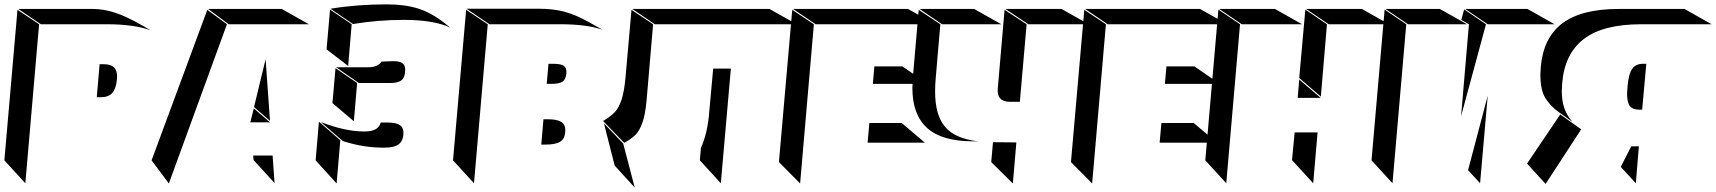

<svg xmlns="http://www.w3.org/2000/svg" viewBox="-102 -847 7858 879"><path d="M85 -736H386Q513 -736 588 -708L550 -730Q475 -773 423 -789.5Q371 -806 323 -806H-18ZM14 -8 77 -736 -22 -802 -82 -113ZM433 -482Q434 -487 434 -496Q434 -526 419 -539.5Q404 -553 373 -553H354L341 -402H361Q394 -402 411.5 -421Q429 -440 433 -482Z M1312 -736 1188 -806H851L945 -736ZM937 -736 847 -802 592 -113 671 -7ZM1061 -357 1134 -294 1114 -576ZM1044 -287H1134L1060 -351ZM1155 -9 1146 -135H1057L1059 -114Z M1411 -807 1514 -737Q1628 -756 1748 -756Q1882 -756 1959 -721L1935 -740Q1873 -789 1812 -808Q1751 -827 1669 -827Q1531 -827 1411 -807ZM1393 -621 1492 -545 1508 -736 1409 -803ZM1541 -467H1686Q1722 -467 1737.5 -481Q1753 -495 1753 -527Q1753 -549 1740 -558Q1727 -567 1698 -567Q1686 -567 1644 -565Q1630 -539 1581 -539H1437ZM1518 -292 1533 -467 1434 -535 1420 -375ZM1439 -7 1456 -205 1358 -290 1343 -113ZM1745 -240Q1745 -263 1728.5 -274.5Q1712 -286 1672 -286H1641Q1635 -265 1617 -255Q1599 -245 1565 -245Q1479 -245 1367 -288L1468 -201Q1519 -185 1563.5 -178Q1608 -171 1657 -171Q1704 -171 1724.5 -187.5Q1745 -204 1745 -240Z M2139 -736H2463Q2583 -736 2656 -711L2590 -748Q2532 -780 2481.5 -793.5Q2431 -807 2364 -807H2034ZM2068 -8 2131 -736 2032 -802 1972 -113ZM2491 -511Q2493 -536 2479.5 -545.5Q2466 -555 2428 -555H2409L2401 -463H2421Q2458 -463 2473 -473Q2488 -483 2491 -511ZM2486 -251Q2486 -278 2466.5 -289.5Q2447 -301 2406 -301H2386L2376 -185H2395Q2443 -185 2464.5 -199.5Q2486 -214 2486 -251Z M3545 -736 3421 -806H2793L2896 -736ZM2888 -736 2789 -802 2762 -496Q2756 -428 2743.5 -390.5Q2731 -353 2712.5 -333.5Q2694 -314 2659 -293L2756 -193Q2788 -211 2806.5 -229Q2825 -247 2838.5 -284Q2852 -321 2858 -386ZM3198 -8 3244 -533H3163L3145 -335Q3138 -239 3107 -170L3102 -113ZM2804 12 2751 -190 2663 -282 2712 -89Z M4179 -736 4055 -806H3529L3632 -736ZM3561 -7 3624 -736 3525 -802 3464 -105ZM4146 -463 4029 -543H3901L3894 -463ZM4132 -194 4026 -284H3878L3870 -194Z M4108 -806 4211 -736H4482L4358 -806ZM4882 -736 4758 -806H4501L4606 -736ZM4075 -444Q4075 -322 4142.5 -261Q4210 -200 4353 -200H4374Q4269 -213 4224 -267Q4179 -321 4179 -428Q4179 -458 4182 -491L4203 -736L4104 -802L4077 -491Q4075 -459 4075 -444ZM4466 -442Q4463 -412 4477 -396.5Q4491 -381 4521 -381H4567L4598 -736L4497 -802ZM4535 -7 4551 -195 4444 -196 4436 -105Z M5516 -736 5392 -806H4866L4969 -736ZM4898 -7 4961 -736 4862 -802 4801 -105ZM5483 -463 5366 -543H5238L5231 -463ZM5469 -194 5363 -284H5215L5207 -194Z M5583 -736H5859L5735 -806H5480ZM6257 -736 6133 -806H5878L5981 -736ZM5512 -8 5575 -736 5476 -803 5416 -113ZM5846 -490 5945 -405 5973 -736 5874 -803ZM5839 -399H5944L5846 -483ZM5910 -8 5930 -241H5825L5813 -114Z M6344 -736H6614L6490 -806H6241ZM7015 -736 6891 -806H6606L6709 -736ZM6588 -756 6623 -736 6587 -315 6701 -736 6601 -804ZM6273 -8 6336 -736 6237 -803 6177 -113ZM6674 -8 6709 -409 6619 -68Z M7734 -736 7610 -806H7309Q7138 -806 7051 -740.5Q6964 -675 6952 -542Q6950 -516 6950 -506Q6950 -434 6973.5 -397Q6997 -360 7034 -334L7097 -289Q7072 -317 7060 -351Q7048 -385 7048 -431Q7048 -441 7050 -467Q7061 -601 7149 -668.5Q7237 -736 7412 -736ZM7435 -555H7420Q7387 -555 7370.5 -532Q7354 -509 7349 -451Q7347 -427 7347 -418Q7347 -377 7360 -361Q7373 -345 7401 -345H7416ZM7137 -255 7041 -323 6889 -98 6974 -5ZM7387 -8 7401 -177H7366L7318 -83Z"/></svg>

Font: FFF_HK Layer Middle
Style: Regular
Weight: 400
Italic angle: -5°
Designer: bBox Type GmbH
Foundry: bBox Type GmbH
Version: Version 0.002